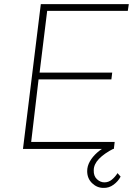

<svg xmlns="http://www.w3.org/2000/svg" viewBox="-20 -726 675 936"><path d="M179 -706H608L603 -673H210L173 -372H527L523 -339H168L132 -34H539L535 0H92ZM484 190Q453 190 429 167Q405 144 405 108Q405 84 418 61Q431 38 453.5 18Q476 -2 504 -15L535 -2Q488 22 462.5 48.5Q437 75 437 104Q436 132 452.5 147.5Q469 163 489 163Q509 163 525 150Q541 137 553 118L568 135Q556 158 533.5 174.5Q511 191 484 190Z"/></svg>

Font: Josefin Sans ExtraLight
Style: Italic
Weight: 250
Italic angle: -7°
Designer: Santiago Orozco
Foundry: Typemade
Version: Version 2.000